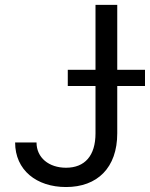

<svg xmlns="http://www.w3.org/2000/svg" viewBox="-20 -747 607 777"><path d="M366.5 -727.3V-464.5H254.3V-399.1H366.5V-207.4C366.5 -116.8 323.2 -68.2 247.2 -68.2C177.9 -68.2 127.8 -108.7 127.8 -170.5H41.2C41.2 -58.6 127.8 9.9 247.2 9.9C373.6 9.9 454.5 -67.8 454.5 -207.4V-399.1H566.8V-464.5H454.5V-727.3Z"/></svg>

Font: Magic Ui Pro
Style: Regular
Weight: 400
Designer: Stefan Endress, Andreas Faust
Version: Version 1.000;FEAKit 1.0